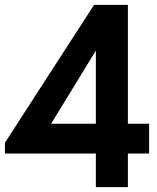

<svg xmlns="http://www.w3.org/2000/svg" viewBox="-43 -770 646 790"><path d="M351.4 0V-138.2H-22.7V-182.7L344.1 -750H483.2V-260.9H570.5V-138.2H483.2V0ZM167.3 -260.9H351.4V-561.8Z"/></svg>

Font: Spartan
Style: Bold
Weight: 700
Designer: Matt Bailey, Mirko Velimirovic
Foundry: Matt Bailey
Version: Version 1.005